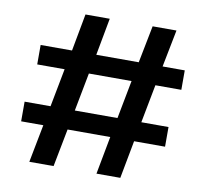

<svg xmlns="http://www.w3.org/2000/svg" viewBox="-80 -817 967 904"><g transform="rotate(10 403.0 -364.5)"><path d="M763 -458H639L604 -275H734V-181H586L552 0H438L472 -181H268L233 0H117L152 -181H46V-275H170L205 -458H74V-551H224L257 -729H373L340 -551H543L578 -729H692L657 -551H763ZM490 -275 525 -458H321L286 -275Z"/></g></svg>

Font: BDO Grotesk DemiBold
Style: Regular
Weight: 600
Designer: Deni Anggara
Foundry: Lokal Container
Version: Version 2.000